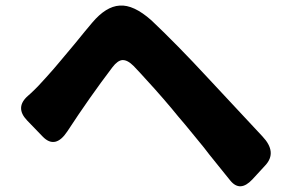

<svg xmlns="http://www.w3.org/2000/svg" viewBox="-20 -697 1040 687"><path d="M77 -266Q32 -313 81 -355L90 -363Q117 -388 145 -420Q174 -452 192 -474Q211 -496 249 -542Q287 -589 310 -616Q359 -674 408 -677Q458 -681 522 -624Q613 -538 725 -417Q817 -318 919 -209Q973 -152 929 -105L883 -55Q839 -8 804 -51L787 -72Q743 -127 729 -144Q716 -162 677 -209Q638 -257 617 -281Q597 -306 565 -343Q533 -380 507 -408Q482 -436 458 -461Q436 -483 418 -482Q401 -481 382 -456Q300 -348 221 -227Q178 -162 133 -208Z"/></svg>

Font: Swei Half Moon CJK SC
Style: Black
Weight: 900
Version: Version 2.071